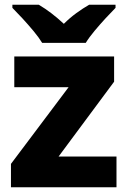

<svg xmlns="http://www.w3.org/2000/svg" viewBox="-20 -786 537 806"><path d="M469 0H26V-98L268 -420H40V-549H459V-443L226 -129H469ZM157 -606Q143 -629 120.5 -656Q98 -683 74.5 -708.5Q51 -734 32 -753V-766H143Q170 -750 195.5 -730.5Q221 -711 248 -686Q273 -711 300.5 -731Q328 -751 354 -766H465V-753Q447 -735 423.5 -709.5Q400 -684 377 -656.5Q354 -629 340 -606Z"/></svg>

Font: Noto Sans Malayalam ExtraBold
Style: Regular
Weight: 800
Designer: Jelle Bosma - Monotype Design Team
Foundry: Monotype Imaging Inc.
Version: Version 2.104; ttfautohint (v1.8.4.7-5d5b)